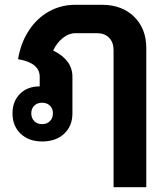

<svg xmlns="http://www.w3.org/2000/svg" viewBox="-20 -578 690 798"><path d="M588 -378V200H452V-370Q452 -402 433.5 -421Q415 -440 384 -440H292Q266 -440 241 -420Q216 -400 201 -368Q281 -329 281 -259V-107Q281 -54 246.5 -22Q212 10 155 10Q100 10 66 -22Q32 -54 32 -107Q32 -157 63 -188Q94 -219 145 -219V-259Q145 -317 55 -332Q66 -399 99.5 -450.5Q133 -502 183 -530Q233 -558 292 -558H404Q487 -558 537.5 -508.5Q588 -459 588 -378ZM200 -107Q200 -127 187.5 -139Q175 -151 155 -151Q135 -151 122.5 -139Q110 -127 110 -107Q110 -87 122.5 -74.5Q135 -62 155 -62Q175 -62 187.5 -74.5Q200 -87 200 -107Z"/></svg>

Font: Stavian Bold
Style: Bold
Weight: 700
Version: Version 1.000; ttfautohint (v1.6)